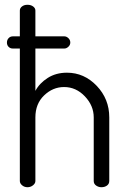

<svg xmlns="http://www.w3.org/2000/svg" viewBox="-20 -783 536 803"><path d="M34 -631H63V-739Q63 -749 72 -756Q81 -763 95 -763Q109 -763 118.5 -756Q128 -749 128 -739V-631H249Q258 -631 266 -623.5Q274 -616 274 -605Q274 -595 266 -587.5Q258 -580 249 -580H128V-403Q145 -435 179.5 -457Q214 -479 260 -479Q332 -479 384.5 -424Q437 -369 437 -292V-26Q437 -14 427.5 -7Q418 0 404 0Q392 0 382 -7Q372 -14 372 -26V-292Q372 -341 335 -380Q298 -419 248 -419Q201 -419 164.5 -384Q128 -349 128 -292V-26Q128 -16 118 -8Q108 0 95 0Q82 0 72.5 -8Q63 -16 63 -26V-580H34Q23 -580 16 -587Q9 -594 9 -605Q9 -616 16 -623.5Q23 -631 34 -631Z"/></svg>

Font: Dosis
Style: Book
Weight: 400
Designer: EdgarTolentino, PabloImpallari, IginoMarini
Foundry: EdgarTolentino, PabloImpallari, IginoMarini
Version: Version 1.007